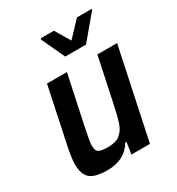

<svg xmlns="http://www.w3.org/2000/svg" viewBox="-174 -827 870 944"><g transform="rotate(-30 261.0 -355.0)"><path d="M35 -98Q35 -127 49 -197L115 -510H228L168 -227Q153 -157 153 -134Q153 -106 167.5 -97.5Q182 -89 221 -89Q263 -89 286.5 -107Q310 -125 322 -158.5Q334 -192 348 -259L401 -510H513L405 0H300L310 -66H303Q259 8 161 8Q90 8 62.5 -16.5Q35 -41 35 -98ZM259 -580 198 -711 200 -718H274L325 -633L405 -718H489L487 -711L377 -580Z"/></g></svg>

Font: Saira Semi Condensed Medium
Style: Italic
Weight: 500
Width: 4
Italic angle: -12°
Designer: Hector Gatti with collaboration of the Omnibus-Type team
Foundry: Omnibus-Type
Version: Version 1.001; ttfautohint (v1.8)